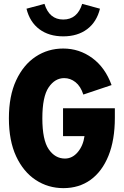

<svg xmlns="http://www.w3.org/2000/svg" viewBox="-20 -962 640 993"><path d="M308 11Q229 11 165 -31Q101 -73 63.5 -153.5Q26 -234 26 -350Q26 -466 63.5 -546.5Q101 -627 164.5 -669Q228 -711 307 -711Q390 -711 457 -662Q524 -613 557 -522L411 -473Q397 -516 370.5 -537Q344 -558 312 -558Q264 -558 231.5 -510Q199 -462 199 -350Q199 -238 232 -190Q265 -142 316 -142Q354 -142 382 -175Q410 -208 417 -258H306V-402H574V-353Q574 -238 541 -156.5Q508 -75 448.5 -32Q389 11 308 11ZM307 -774Q233 -774 183.5 -811Q134 -848 117 -917L210 -942Q235 -861 307 -861Q380 -861 405 -942L497 -917Q480 -848 430.5 -811Q381 -774 307 -774Z"/></svg>

Font: Red Hat Mono
Style: Bold
Weight: 700
Monospace: yes
Designer: Pentagram, MCKL
Foundry: Pentagram, MCKL
Version: Version 1.023; ttfautohint (v1.8.3)